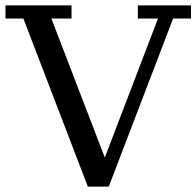

<svg xmlns="http://www.w3.org/2000/svg" viewBox="-29 -687 723 707"><path d="M160.2 -618.7 356.9 -106.9 552.7 -618.7H478.5V-667H674.3V-618.7H608.4L371.6 0H294.4L57.1 -618.7H-8.8V-667H234.4V-618.7Z"/></svg>

Font: KhunPaOh
Style: Regular
Weight: 400
Designer: Khon Soe Zaw Thu
Version: Version 1.00 July 11, 2016, initial release